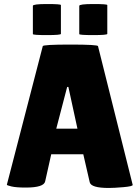

<svg xmlns="http://www.w3.org/2000/svg" viewBox="-20 -920 695 952"><path d="M519 12Q432 12 425 -16L393 -155H234L204 -21Q198 10 108 10Q60 10 37 4.5Q14 -1 14 -4L192 -691Q192 -699 329 -699Q466 -699 466 -691L638 -3Q638 4 592 8Q546 12 519 12ZM259 -282H364L319 -489H313ZM282 -752Q282 -746 212.5 -746Q143 -746 143 -751V-891Q143 -900 212.5 -900Q282 -900 282 -895ZM512 -752Q512 -746 442.5 -746Q373 -746 373 -751V-891Q373 -900 442.5 -900Q512 -900 512 -895Z"/></svg>

Font: Lilita One
Style: Regular
Weight: 400
Designer: Juan Montoreano
Foundry: Juan Montoreano
Version: Version 1.002